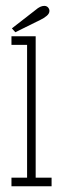

<svg xmlns="http://www.w3.org/2000/svg" viewBox="-20 -650 214 670"><path d="M20 0V-30H74.5V-493.5H20V-523.5H104.5V-30H160V0ZM33.5 -537.5 21.5 -551 104.5 -615.5Q120.5 -629.5 134.5 -629.5Q145.5 -629.5 150.5 -620Q152.5 -616.5 152.5 -612Q152.5 -602.5 142.8 -594.5Q133 -586.5 121.5 -581Z"/></svg>

Font: Imbue 10pt Thin
Style: Regular
Weight: 100
Designer: Tyler Finck
Foundry: Etcetera Type Company
Version: Version 1.102; ttfautohint (v1.8.3)